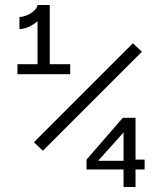

<svg xmlns="http://www.w3.org/2000/svg" viewBox="-20 -750 660 770"><path d="M130.5 -730H166.5Q166.5 -708 149.5 -685.5Q132.5 -663 107 -648.2Q81.5 -633.5 58 -633.5V-682Q70.5 -682 87 -688.5Q103.5 -695 116 -706.2Q128.5 -717.5 130.5 -730ZM130.5 -452.5V-730H179.5V-452.5ZM50 -492.5H261.5V-452.5H50ZM549 -542.5 152 -145.5 116 -179.5 513 -576.5ZM475.5 0V-236.5L489.5 -234.5L367.5 -98.5L356 -105H490.5L501 -110H560V-70.5H327V-110L472.5 -277.5H523.5V0Z"/></svg>

Font: Monaspace Xenon Var ExtraLight
Style: Regular
Weight: 200
Designer: Riley Cran and the Lettermatic Team
Version: Version 1.200 (Monaspace Xenon Var)